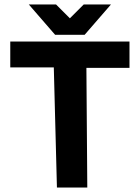

<svg xmlns="http://www.w3.org/2000/svg" viewBox="-20 -840 626 860"><path d="M367 -536H560V-654H26V-538H221L235 0H371ZM231 -820H109L227 -684H359L477 -820H355L293 -758Z"/></svg>

Font: Falling Sky
Style: SeBd
Weight: 600
Designer: Paul D. Hunt
Foundry: Adobe Systems Incorporated
Version: Version 1.02